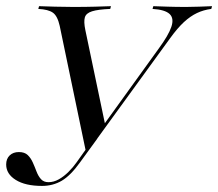

<svg xmlns="http://www.w3.org/2000/svg" viewBox="-41 -591 707 622"><path d="M237.9 -96.8 152.4 -507.3Q145.2 -539.5 130.2 -550Q115.3 -560.5 83.1 -562.1L85.5 -571Q108.1 -570.2 136.7 -569.4Q165.3 -568.5 196 -568.5Q236.3 -568.5 267.7 -569.4Q299.2 -570.2 318.5 -571L316.1 -562.1Q276.6 -560.5 257.3 -554.4Q237.9 -548.4 233.9 -534.7Q229.8 -521 235.5 -493.5L300 -185.5L289.5 -179L473.4 -433.9Q504.8 -476.6 514.1 -504Q523.4 -531.5 508.5 -545.6Q493.5 -559.7 453.2 -562.1L455.6 -571Q475 -570.2 502.4 -569.4Q529.8 -568.5 562.1 -568.5Q584.7 -568.5 604.4 -569.4Q624.2 -570.2 646 -571L643.5 -562.1Q618.5 -558.9 597.2 -548.8Q575.8 -538.7 554.8 -519.4Q533.9 -500 510.5 -467.7L241.1 -96.8ZM95.2 11.3Q41.1 11.3 10.1 -8.1Q-21 -27.4 -21 -58.1Q-21 -76.6 -9.7 -87.5Q1.6 -98.4 20.2 -98.4Q38.7 -98.4 48.8 -88.7Q58.9 -79 65.3 -64.5Q71.8 -50 77.4 -35.1Q83.1 -20.2 91.9 -10.5Q100.8 -0.8 116.1 -0.8Q133.1 -0.8 149.6 -10.1Q166.1 -19.4 181 -34.3Q196 -49.2 207.3 -65.3L265.3 -146.8L274.2 -141.9L218.5 -65.3Q187.9 -22.6 159.3 -5.6Q130.6 11.3 95.2 11.3Z"/></svg>

Font: Playfair 144pt
Style: Italic
Weight: 400
Italic angle: -15.6°
Designer: Claus Eggers Sørensen
Foundry: Claus Eggers Sørensen
Version: Version 2.001;gftools[0.9.30]